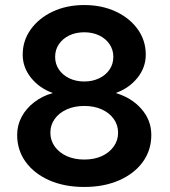

<svg xmlns="http://www.w3.org/2000/svg" viewBox="-20 -731 673 762"><path d="M314.3 11Q235.9 11 175.9 -15.3Q116 -41.6 82.1 -88.2Q48.1 -134.9 48.1 -195.4Q48.1 -234 65.9 -267.4Q83.7 -300.7 115.8 -325.4Q148 -350.1 189.5 -361.8Q136.4 -381 103.3 -422.1Q70.1 -463.3 70.1 -514Q70.1 -570.3 102.4 -614.8Q134.6 -659.4 189.7 -685.2Q244.8 -711 314.3 -711Q384 -711 439.4 -685.2Q494.7 -659.5 526.6 -614.9Q558.5 -570.3 558.5 -514Q558.5 -463.3 525.5 -422.1Q492.5 -381 439.1 -361.8Q502.1 -343.4 541.3 -298.6Q580.5 -253.7 580.5 -195.4Q580.5 -134.8 546.7 -88.2Q512.9 -41.7 452.8 -15.4Q392.7 11 314.3 11ZM314.3 -407.6Q347.4 -407.6 373.7 -420.3Q399.9 -432.9 414.9 -455.1Q429.8 -477.2 429.8 -505.3Q429.8 -533.5 414.8 -555.6Q399.8 -577.8 373.6 -590.4Q347.3 -602.9 314.2 -602.9Q281.3 -602.9 255 -590.4Q228.8 -577.8 213.8 -555.7Q198.8 -533.5 198.8 -505.3Q198.8 -477.1 213.8 -455Q228.8 -432.9 255.1 -420.2Q281.4 -407.6 314.3 -407.6ZM314.3 -97.8Q353.9 -97.8 383.9 -111.4Q413.9 -125.1 431.3 -149.5Q448.7 -173.9 448.7 -204Q448.7 -235.1 431.3 -259.2Q413.9 -283.3 383.9 -296.9Q353.9 -310.5 314.3 -310.5Q275.5 -310.5 245.1 -296.9Q214.7 -283.2 197.3 -259.2Q179.9 -235.1 179.9 -204.2Q179.9 -173.9 197.3 -149.5Q214.7 -125.1 245.1 -111.4Q275.5 -97.8 314.3 -97.8Z"/></svg>

Font: Red Hat Display
Style: Regular
Weight: 300
Designer: Pentagram, MCKL
Foundry: Pentagram, MCKL
Version: Version 1.023